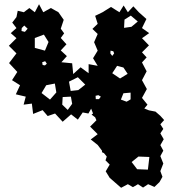

<svg xmlns="http://www.w3.org/2000/svg" viewBox="-20 -738 815 910"><path d="M443 -51 410 -77 443 -102 407 -138 437 -168 431 -182 414 -195 421 -200 412 -223 399 -200 372 -205 349 -171 317 -196 277 -161 241 -200 206 -188 182 -216 137 -198 131 -247 92 -242 102 -280 55 -291 75 -334 37 -358 62 -397 23 -439 58 -485 22 -521 58 -557 31 -581 58 -605 38 -631 58 -657 64 -687 93 -680 119 -700 145 -680 165 -718 185 -680 221 -700 257 -680 282 -644 268 -602 284 -580 268 -558 295 -528 268 -499 297 -472 271 -443 322 -438 327 -387 362 -419 400 -391V-434L443 -426L421 -462L443 -498L426 -538L443 -577L418 -601L443 -625L431 -663L466 -680L506 -705L546 -680L566 -712L586 -680L612 -708L638 -680L674 -648L653 -605L687 -581L653 -557L686 -523L653 -490L675 -466L653 -442L675 -400L653 -358L676 -316L653 -274L679 -242L664 -224L686 -215L717 -209L740 -189L758 -169L740 -149L754 -127L740 -106L756 -78L740 -50L754 -24L740 2L754 37L740 73L750 100L736 125L712 148L682 135L658 151L634 135L610 149L586 135L554 152L500 105L481 74L500 42L480 22L486 4L473 -12L463 -17L464 -23ZM600 -664 570 -645 568 -606 603 -611 633 -636ZM111 -602 95 -617 83 -605 82 -591 98 -587ZM210 -539 188 -574 145 -558V-511L193 -498ZM517 -495 504 -498 503 -485 512 -473 521 -485ZM202 -436 194 -448 180 -443 182 -430 193 -428ZM565 -418 535 -426 512 -391 549 -366 585 -388ZM349 -372 307 -351 315 -307 351 -311 384 -337ZM240 -342 199 -334 177 -297 217 -266 247 -300ZM599 -299 565 -296 553 -266 580 -256 599 -267ZM446 -287 433 -284 434 -268H449L458 -280ZM316 -280 277 -278 275 -242 301 -217 322 -246ZM688 6 636 4 604 30 630 64 681 66Z"/></svg>

Font: Rubik Gemstones
Style: Regular
Weight: 400
Designer: Hubert and Fischer, NaN
Foundry: Hubert and Fischer, NaN
Version: Version 2.200